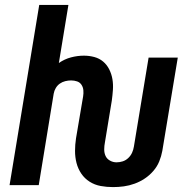

<svg xmlns="http://www.w3.org/2000/svg" viewBox="-20 -755 790 783"><path d="M441 8Q415 8 390.5 3.5Q366 -1 345.5 -14Q325 -27 311.5 -47Q298 -67 292 -90.5Q286 -114 286 -139.5Q286 -165 290 -191L319 -362Q321 -374 320 -386.5Q319 -399 312.5 -409Q306 -419 294.5 -423Q283 -427 270 -427Q258 -427 246 -424Q234 -421 224 -414Q214 -407 207.5 -396Q201 -385 199 -373L138 0H19L140 -735H259L220 -498Q243 -514 269.5 -521Q296 -528 322 -528Q344 -528 364.5 -522.5Q385 -517 400.5 -504Q416 -491 425.5 -472Q435 -453 438.5 -432Q442 -411 440.5 -389Q439 -367 436 -345L408 -175Q405 -160 405 -145.5Q405 -131 410.5 -119Q416 -107 428.5 -100Q441 -93 455 -93Q468 -93 480.5 -97Q493 -101 503 -110.5Q513 -120 518.5 -132Q524 -144 526 -157L586 -520H705L642 -140Q638 -118 629.5 -97Q621 -76 605.5 -58Q590 -40 570.5 -27Q551 -14 529 -6Q507 2 485 5Q463 8 441 8Z"/></svg>

Font: Iosevka Aile
Style: Bold Italic
Weight: 700
Italic angle: -9°
Designer: Belleve Invis
Foundry: Belleve Invis
Version: Version 28.0.1; ttfautohint (v1.8.4)